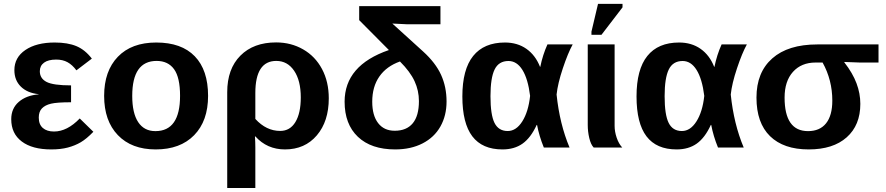

<svg xmlns="http://www.w3.org/2000/svg" viewBox="-20 -756 4542 984"><path d="M256.8 -82Q324.2 -82 388.7 -148.9L458.5 -80.6Q422.9 -43.9 393.8 -26.9Q364.7 -9.8 328.1 0Q291.5 9.8 242.7 9.8Q145.5 9.8 91.6 -30.8Q37.6 -71.3 37.6 -145Q37.6 -200.2 75.9 -233.6Q114.3 -267.1 178.2 -272.5V-273.4Q120.1 -279.3 86.9 -312Q53.7 -344.7 53.7 -396.5Q53.7 -461.4 110.1 -499.8Q166.5 -538.1 260.3 -538.1Q327.1 -538.1 371.6 -519.5Q416 -501 450.7 -455.6L371.6 -395.5Q351.1 -423.3 326.4 -437Q301.8 -450.7 268.1 -450.7Q227.1 -450.7 205.6 -434.8Q184.1 -418.9 184.1 -391.1Q184.1 -354 218.5 -336.2Q252.9 -318.4 344.2 -318.4V-231.9Q272 -231.9 241.5 -224.6Q210.9 -217.3 194.8 -200.4Q178.7 -183.6 178.7 -153.3Q178.7 -118.2 199.5 -100.1Q220.2 -82 256.8 -82Z M1046.4 -264.6Q1046.4 -136.2 975.1 -63.2Q903.8 9.8 777.8 9.8Q654.3 9.8 584 -63.5Q513.7 -136.7 513.7 -264.6Q513.7 -392.1 584 -465.1Q654.3 -538.1 780.8 -538.1Q910.2 -538.1 978.3 -467.5Q1046.4 -397 1046.4 -264.6ZM902.8 -264.6Q902.8 -358.9 872.1 -401.4Q841.3 -443.8 782.7 -443.8Q657.7 -443.8 657.7 -264.6Q657.7 -176.3 688.2 -130.1Q718.8 -84 776.4 -84Q902.8 -84 902.8 -264.6Z M1665 -252Q1665 -134.3 1603.8 -62.3Q1542.5 9.8 1440.4 9.8Q1348.6 9.8 1288.6 -57.1H1286.6Q1288.6 -27.8 1288.6 0V207.5H1144.5V-283.7Q1144.5 -402.8 1211.9 -470.7Q1279.3 -538.6 1395 -538.6Q1471.7 -538.6 1533.7 -502.9Q1595.7 -467.3 1630.4 -402.1Q1665 -336.9 1665 -252ZM1521.5 -256.8Q1521.5 -343.3 1487.3 -393.6Q1453.1 -443.8 1396 -443.8Q1288.6 -443.8 1288.6 -279.3V-146.5Q1344.7 -85 1416 -85Q1466.3 -85 1493.9 -130.4Q1521.5 -175.8 1521.5 -256.8Z M2127 -237.8Q2127 -291.5 2104.7 -339.8Q2082.5 -388.2 2029.8 -440.9Q1960.9 -416.5 1924.3 -364Q1887.7 -311.5 1887.7 -234.9Q1887.7 -164.1 1918 -125Q1948.2 -85.9 2002.9 -85.9Q2063.5 -85.9 2095.2 -124Q2127 -162.1 2127 -237.8ZM2062.5 -631.8 1990.7 -635.3 2148.4 -492.2Q2212.4 -434.1 2240.5 -372.3Q2268.6 -310.5 2268.6 -235.8Q2268.6 -163.6 2237.1 -107.7Q2205.6 -51.8 2145.5 -21Q2085.4 9.8 2005.4 9.8Q1882.3 9.8 1814.2 -54.9Q1746.1 -119.6 1746.1 -234.9Q1746.1 -421.4 1973.1 -499.5L1820.8 -652.8V-724.6H2237.3V-631.8Z M2730.5 -115.7Q2700.2 -49.8 2658.2 -20Q2616.2 9.8 2555.2 9.8Q2451.7 9.8 2400.6 -57.4Q2349.6 -124.5 2349.6 -261.7Q2349.6 -400.4 2405 -469.2Q2460.4 -538.1 2567.9 -538.1Q2631.8 -538.1 2678 -505.6Q2724.1 -473.1 2747.6 -413.6H2749Q2761.2 -474.1 2785.6 -528.3H2915Q2890.6 -483.9 2864.5 -405.8Q2838.4 -327.6 2832.5 -271.5Q2848.1 -120.6 2898.9 0H2767.1Q2743.2 -58.6 2732.4 -115.7ZM2493.7 -263.2Q2493.7 -167.5 2514.4 -126Q2535.2 -84.5 2582 -84.5Q2625.5 -84.5 2656.7 -133.8Q2688 -183.1 2696.8 -264.6Q2686 -351.6 2657.5 -397.5Q2628.9 -443.4 2585.9 -443.4Q2536.1 -443.4 2514.9 -399.9Q2493.7 -356.4 2493.7 -263.2Z M3022.5 0Q3007.8 -15.6 3000 -48.6Q2992.2 -81.5 2992.2 -115.2V-528.3H3129.9V-110.8Q3129.9 -81.5 3140.4 -50.5Q3150.9 -19.5 3168.9 0ZM3011.2 -577.6V-593.8L3044.9 -736.3H3170.4V-718.3L3062.5 -577.6Z M3623 -115.7Q3592.8 -49.8 3550.8 -20Q3508.8 9.8 3447.8 9.8Q3344.2 9.8 3293.2 -57.4Q3242.2 -124.5 3242.2 -261.7Q3242.2 -400.4 3297.6 -469.2Q3353 -538.1 3460.4 -538.1Q3524.4 -538.1 3570.6 -505.6Q3616.7 -473.1 3640.1 -413.6H3641.6Q3653.8 -474.1 3678.2 -528.3H3807.6Q3783.2 -483.9 3757.1 -405.8Q3731 -327.6 3725.1 -271.5Q3740.7 -120.6 3791.5 0H3659.7Q3635.7 -58.6 3625 -115.7ZM3386.2 -263.2Q3386.2 -167.5 3407 -126Q3427.7 -84.5 3474.6 -84.5Q3518.1 -84.5 3549.3 -133.8Q3580.6 -183.1 3589.4 -264.6Q3578.6 -351.6 3550 -397.5Q3521.5 -443.4 3478.5 -443.4Q3428.7 -443.4 3407.5 -399.9Q3386.2 -356.4 3386.2 -263.2Z M4389.2 -223.6Q4389.2 -114.3 4319.3 -52.2Q4249.5 9.8 4124.5 9.8Q3996.1 9.8 3926.5 -58.1Q3856.9 -126 3856.9 -255.9Q3856.9 -385.3 3938 -456.8Q4019 -528.3 4168.9 -528.3H4482.4V-435.5H4387.2L4307.1 -438.5V-436.5Q4350.1 -381.3 4369.6 -329.1Q4389.2 -276.9 4389.2 -223.6ZM4245.6 -240.2Q4245.6 -345.7 4195.8 -435.5H4159.7Q4086.9 -435.5 4043.9 -387.7Q4001 -339.8 4001 -255.9Q4001 -84 4121.1 -84Q4181.6 -84 4213.6 -124Q4245.6 -164.1 4245.6 -240.2Z"/></svg>

Font: Liberation Sans
Style: Bold
Weight: 700
Designer: Steve Matteson
Foundry: Ascender Corporation
Version: Version 2.1.5